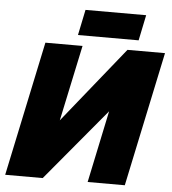

<svg xmlns="http://www.w3.org/2000/svg" viewBox="-59 -954 906 1009"><g transform="rotate(5 393.5 -450.0)"><path d="M6 0 156 -710H352L267 -310L589 -710H787L637 0H441L521 -380L204 0ZM323 -765 351 -900H671L643 -765Z"/></g></svg>

Font: Geist Black
Style: Italic
Weight: 900
Italic angle: -12°
Designer: Basement.studio, Andrés Briganti, Mateo Zaragoza
Foundry: Basement.studio, Vercel, Andrés Briganti, Guido Ferreyra, Mateo Zaragoza
Version: Version 1.500; ttfautohint (v1.8.4.7-5d5b)